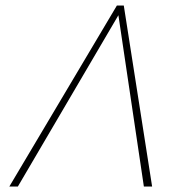

<svg xmlns="http://www.w3.org/2000/svg" viewBox="-20 -678 666 698"><path d="M14 0 405 -658H430L533 0H503L408 -639H420L45 0Z"/></svg>

Font: Ysabeau Infant Thin
Style: Italic
Weight: 250
Italic angle: -12°
Designer: Christian Thalmann (Catharsis Fonts)
Version: Version 2.001;gftools[0.9.30]; featfreeze: ss01,ss02,lnum